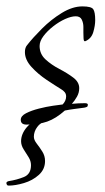

<svg xmlns="http://www.w3.org/2000/svg" viewBox="-40 -384 328 601"><path d="M43 6Q25 6 25 -9Q25 -21 41.5 -29.5Q58 -38 81.5 -44Q105 -50 126 -53Q147 -56 156 -57Q161 -62 164 -68.5Q167 -75 167 -82Q167 -90 162.5 -95.5Q158 -101 151 -105Q133 -116 106 -134Q79 -152 58.5 -174.5Q38 -197 38 -221Q38 -235 45 -243Q63 -266 91.5 -294.5Q120 -323 153.5 -343.5Q187 -364 218 -364Q246 -364 252 -355Q258 -346 258 -321Q258 -304 252 -283.5Q246 -263 227 -255H225Q222 -255 221.5 -264.5Q221 -274 221 -282Q221 -288 221 -300Q221 -312 216 -322.5Q211 -333 197 -333Q183 -333 164 -324.5Q145 -316 126.5 -301.5Q108 -287 96 -271Q84 -255 84 -240Q84 -215 102.5 -198Q121 -181 146 -168Q171 -155 189.5 -141Q208 -127 208 -108Q208 -94 201 -81.5Q194 -69 185 -59Q195 -60 205.5 -60.5Q216 -61 226 -61Q235 -61 235 -56Q235 -51 232 -49.5Q229 -48 224 -47Q209 -45 193.5 -43Q178 -41 163 -38Q135 -13 108 -3.5Q81 6 43 6ZM-13 197Q-17 197 -18.5 194Q-20 191 -20 189Q-20 186 -17 184.5Q-14 183 -13 183Q13 179 35 170Q57 161 57 133Q57 120 49.5 108Q42 96 34 83.5Q26 71 26 58Q26 35 44.5 13.5Q63 -8 95 -8Q104 -8 103 -3Q87 -1 76.5 13.5Q66 28 66 44Q66 54 75 65.5Q84 77 92.5 90.5Q101 104 101 120Q101 146 81.5 163.5Q62 181 35 189Q8 197 -13 197Z"/></svg>

Font: Moon Dance
Style: Regular
Weight: 400
Designer: Robert E. Leuschke
Foundry: Robert E. Leuschke
Version: Version 1.010; ttfautohint (v1.8.3)